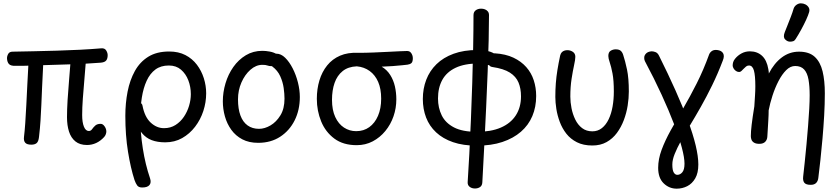

<svg xmlns="http://www.w3.org/2000/svg" viewBox="-20 -854 5039 1152"><path d="M502 16Q459 16 432.5 -5.5Q406 -27 394 -64.5Q382 -102 382 -151Q382 -196 385.5 -253.5Q389 -311 394 -368Q399 -425 402 -468Q362 -467 321 -465.5Q280 -464 239 -463Q235 -387 232.5 -329Q230 -271 228 -223Q226 -175 223 -129.5Q220 -84 214 -32Q211 -5 200 4.5Q189 14 168 14Q141 14 131 2Q121 -10 124 -33Q128 -65 131.5 -115Q135 -165 138 -225.5Q141 -286 144 -347Q147 -408 150 -460Q131 -459 112 -459Q93 -459 73 -459Q45 -458 34 -469.5Q23 -481 22 -504Q22 -518 29.5 -531Q37 -544 56 -544Q115 -545 182.5 -546.5Q250 -548 321 -550Q392 -552 460 -555.5Q528 -559 587 -564Q608 -566 617 -551.5Q626 -537 626 -523Q626 -502 617 -491Q608 -480 585 -478Q563 -477 540 -475Q517 -473 494 -472Q491 -429 486 -373.5Q481 -318 477 -262.5Q473 -207 473 -164Q473 -120 483.5 -94Q494 -68 513 -68Q525 -68 532.5 -79Q540 -90 551.5 -100.5Q563 -111 584 -111Q597 -111 607.5 -96Q618 -81 618 -65Q618 -58 615 -49Q612 -40 605 -32Q583 -8 557 4Q531 16 502 16Z M833 271Q812 271 803 258.5Q794 246 787 226Q764 155 748 56.5Q732 -42 732 -159Q732 -235 745.5 -304Q759 -373 789 -427.5Q819 -482 869.5 -513.5Q920 -545 995 -545Q1051 -545 1092.5 -523.5Q1134 -502 1161.5 -465.5Q1189 -429 1203 -384.5Q1217 -340 1217 -294Q1217 -240 1200 -188Q1183 -136 1150.5 -93.5Q1118 -51 1073 -25.5Q1028 0 971 0Q925 0 890.5 -13Q856 -26 831.5 -55.5Q807 -85 790 -133Q781 -159 783 -183Q785 -207 793.5 -223Q802 -239 812 -239Q822 -239 828 -233.5Q834 -228 835 -220Q848 -152 884 -118.5Q920 -85 964 -85Q1003 -85 1033 -104Q1063 -123 1083.5 -153.5Q1104 -184 1114.5 -219.5Q1125 -255 1125 -289Q1125 -333 1110 -372Q1095 -411 1066 -436Q1037 -461 993 -461Q945 -461 912.5 -437Q880 -413 860 -369.5Q840 -326 831 -268.5Q822 -211 822 -143Q822 -58 837 37.5Q852 133 880 215Q889 241 877 256Q865 271 833 271Z M1687 -262Q1687 -291 1682 -326.5Q1677 -362 1661.5 -396.5Q1646 -431 1614 -455Q1604 -463 1598.5 -471.5Q1593 -480 1593 -494Q1593 -514 1607.5 -523Q1622 -532 1638 -532Q1666 -532 1691 -507.5Q1716 -483 1736 -444Q1756 -405 1767.5 -359.5Q1779 -314 1779 -272Q1779 -194 1748 -132Q1717 -70 1661 -33.5Q1605 3 1529 3Q1474 3 1434 -18Q1394 -39 1368 -75Q1342 -111 1329.5 -155.5Q1317 -200 1317 -246Q1317 -300 1333 -354Q1349 -408 1380 -452Q1411 -496 1455 -522.5Q1499 -549 1554 -549Q1575 -549 1599 -544.5Q1623 -540 1640.5 -529Q1658 -518 1658 -497Q1658 -480 1646 -468.5Q1634 -457 1611 -457Q1594 -457 1584.5 -461Q1575 -465 1554 -465Q1516 -465 1482.5 -435.5Q1449 -406 1428.5 -359Q1408 -312 1408 -258Q1408 -201 1422.5 -161.5Q1437 -122 1465.5 -101.5Q1494 -81 1534 -81Q1568 -81 1603 -101.5Q1638 -122 1662.5 -162Q1687 -202 1687 -262Z M2270 -454Q2302 -435 2321.5 -404Q2341 -373 2349.5 -335.5Q2358 -298 2358 -258Q2358 -205 2341 -156Q2324 -107 2292 -68Q2260 -29 2216.5 -6Q2173 17 2120 17Q2039 17 1986 -22.5Q1933 -62 1907 -125.5Q1881 -189 1881 -261Q1881 -320 1896.5 -371.5Q1912 -423 1943 -461.5Q1974 -500 2020.5 -520Q2067 -540 2128 -537Q2175 -537 2221.5 -539Q2268 -541 2308.5 -543Q2349 -545 2379 -546.5Q2409 -548 2422 -548Q2436 -548 2443.5 -540Q2451 -532 2454 -522.5Q2457 -513 2457 -505Q2457 -483 2448.5 -475.5Q2440 -468 2425 -466Q2417 -465 2393 -462.5Q2369 -460 2336.5 -457.5Q2304 -455 2270 -454ZM2117 -67Q2162 -67 2195.5 -91Q2229 -115 2248 -159Q2267 -203 2267 -262Q2267 -321 2249 -362.5Q2231 -404 2198 -428Q2165 -452 2121 -456Q2069 -454 2036 -427.5Q2003 -401 1987.5 -356.5Q1972 -312 1972 -255Q1972 -194 1991.5 -152Q2011 -110 2044 -88.5Q2077 -67 2117 -67Z M2841 20Q2759 20 2698 -1Q2637 -22 2596.5 -60Q2556 -98 2536.5 -149Q2517 -200 2517 -260Q2517 -322 2537.5 -375.5Q2558 -429 2599 -469Q2640 -509 2701.5 -531.5Q2763 -554 2844 -554Q2870 -554 2897 -549.5Q2924 -545 2943 -534Q2957 -527 2962.5 -511.5Q2968 -496 2963 -481Q2956 -464 2944 -461Q2932 -458 2918 -462Q2900 -467 2883 -470Q2866 -473 2851 -473Q2768 -473 2714 -447.5Q2660 -422 2634 -375Q2608 -328 2608 -263Q2608 -207 2630.5 -161.5Q2653 -116 2704 -89.5Q2755 -63 2841 -63Q2926 -63 2985 -88.5Q3044 -114 3075 -162Q3106 -210 3106 -276Q3106 -323 3091 -359Q3076 -395 3039 -418.5Q3002 -442 2934 -452Q2921 -454 2915 -463Q2909 -472 2909 -486Q2909 -498 2914 -509Q2919 -520 2928.5 -527.5Q2938 -535 2950 -534Q3014 -530 3060.5 -508Q3107 -486 3137.5 -451.5Q3168 -417 3182.5 -372.5Q3197 -328 3197 -278Q3197 -212 3174 -157.5Q3151 -103 3105.5 -63.5Q3060 -24 2994 -2Q2928 20 2841 20ZM2830 277Q2811 277 2798 267Q2785 257 2786 239Q2791 165 2796 68.5Q2801 -28 2805.5 -136.5Q2810 -245 2813.5 -356Q2817 -467 2819 -571.5Q2821 -676 2821 -763Q2821 -782 2834 -792Q2847 -802 2867 -802Q2879 -802 2889.5 -798Q2900 -794 2907 -785.5Q2914 -777 2914 -763Q2914 -698 2912 -611.5Q2910 -525 2906 -424Q2902 -323 2897 -212Q2892 -101 2886 13.5Q2880 128 2874 240Q2873 260 2860 268.5Q2847 277 2830 277Z M3534 19Q3480 19 3441.5 -0.5Q3403 -20 3378 -52Q3353 -84 3338.5 -123Q3324 -162 3318 -201Q3312 -240 3312 -272Q3312 -316 3315 -355Q3318 -394 3324.5 -434Q3331 -474 3341 -521Q3344 -533 3350.5 -540Q3357 -547 3366 -550Q3375 -553 3384 -553Q3402 -553 3417 -543Q3432 -533 3432 -513Q3432 -497 3424.5 -463Q3417 -429 3409.5 -381Q3402 -333 3402 -274Q3402 -241 3409 -205Q3416 -169 3431.5 -137Q3447 -105 3472.5 -85.5Q3498 -66 3534 -66Q3567 -66 3591.5 -85.5Q3616 -105 3632 -138.5Q3648 -172 3655.5 -215Q3663 -258 3663 -305Q3663 -372 3655 -413.5Q3647 -455 3638.5 -479.5Q3630 -504 3630 -518Q3630 -541 3644 -549.5Q3658 -558 3674 -558Q3694 -558 3704 -549.5Q3714 -541 3719 -525Q3731 -489 3742 -437Q3753 -385 3753 -305Q3753 -265 3746 -220.5Q3739 -176 3723 -133.5Q3707 -91 3681.5 -56.5Q3656 -22 3619.5 -1.5Q3583 19 3534 19Z M4040 278Q3995 278 3962 246Q3929 214 3929 153Q3929 101 3949.5 45.5Q3970 -10 4004 -71.5Q4038 -133 4078.5 -202.5Q4119 -272 4160 -353Q4201 -434 4235 -528Q4240 -540 4251.5 -548Q4263 -556 4283 -554Q4309 -551 4318.5 -534.5Q4328 -518 4317 -491Q4287 -412 4253 -342.5Q4219 -273 4185 -213Q4151 -153 4120 -102Q4089 -51 4065.5 -8Q4042 35 4028 70Q4014 105 4014 133Q4014 167 4022.5 181Q4031 195 4044 195Q4061 195 4074 179.5Q4087 164 4087 128Q4087 92 4071 31.5Q4055 -29 4024.5 -109Q3994 -189 3950 -285Q3906 -381 3849 -488Q3844 -499 3845.5 -511.5Q3847 -524 3857.5 -534Q3868 -544 3888 -546Q3897 -547 3911.5 -542Q3926 -537 3934 -520Q3989 -410 4032.5 -312.5Q4076 -215 4107 -132Q4138 -49 4154 18Q4170 85 4170 133Q4170 184 4151.5 216Q4133 248 4103.5 263Q4074 278 4040 278Z M4844 255Q4816 255 4806 242.5Q4796 230 4799 205Q4803 168 4808.5 118Q4814 68 4819 12Q4824 -44 4828.5 -99Q4833 -154 4835.5 -201.5Q4838 -249 4838 -282Q4838 -337 4831 -376.5Q4824 -416 4805 -437Q4786 -458 4751 -458Q4722 -458 4697 -433Q4672 -408 4651 -367.5Q4630 -327 4615 -280.5Q4600 -234 4592 -192Q4592 -166 4590 -134Q4588 -102 4586.5 -75Q4585 -48 4584 -34Q4583 -15 4571 -3Q4559 9 4536 9Q4516 9 4504.5 2Q4493 -5 4489 -15.5Q4485 -26 4485 -37Q4485 -64 4490 -106Q4495 -148 4506 -216Q4508 -251 4510 -279.5Q4512 -308 4512 -336Q4512 -401 4503.5 -431Q4495 -461 4474 -461Q4464 -461 4456.5 -455Q4449 -449 4442 -441.5Q4435 -434 4428.5 -428Q4422 -422 4415 -422Q4405 -422 4396 -428Q4387 -434 4381.5 -443.5Q4376 -453 4376 -461Q4376 -471 4379 -481Q4382 -491 4390 -501Q4406 -521 4429 -533.5Q4452 -546 4479 -546Q4523 -546 4552 -519.5Q4581 -493 4590 -439Q4592 -429 4592.5 -422.5Q4593 -416 4593 -413Q4625 -475 4671 -509.5Q4717 -544 4774 -544Q4835 -544 4868.5 -513Q4902 -482 4915.5 -426Q4929 -370 4929 -294Q4929 -230 4925 -160.5Q4921 -91 4915 -23Q4909 45 4902.5 105.5Q4896 166 4890 213Q4888 232 4877 243.5Q4866 255 4844 255Z M4720 -604Q4704 -604 4690.5 -618Q4677 -632 4689 -662Q4695 -677 4704.5 -701Q4714 -725 4724.5 -752Q4735 -779 4742 -803Q4747 -817 4759.5 -825.5Q4772 -834 4785 -834Q4800 -834 4812.5 -827.5Q4825 -821 4832 -809.5Q4839 -798 4835 -782Q4830 -764 4817 -735.5Q4804 -707 4787 -676Q4770 -645 4754 -620Q4748 -610 4739.5 -607Q4731 -604 4720 -604Z"/></svg>

Font: Playpen Sans
Style: Regular
Weight: 400
Designer: Laura Meseguer, Veronika Burian, José Scaglione, Kostas Bartsokas, Vera Evstafieva, Tom Grace, Yorlmar Campos
Foundry: TypeTogether
Version: Version 2.000